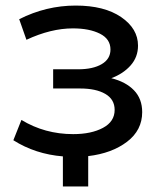

<svg xmlns="http://www.w3.org/2000/svg" viewBox="-20 -557 584 690"><path d="M297 113H206V5Q107 -3 28 -53L57 -126Q141 -75 243 -75Q308 -75 350 -97.5Q392 -120 392 -162Q392 -200 358.5 -219.5Q325 -239 268 -239H171V-308H261Q314 -308 345.5 -326.5Q377 -345 377 -379Q377 -417 339 -436Q301 -455 242 -455Q163 -455 75 -414L49 -488Q146 -537 252 -537Q355 -537 415.5 -495.5Q476 -454 476 -393Q476 -352 449.5 -322Q423 -292 380 -276Q432 -263 461.5 -232.5Q491 -202 491 -154Q491 -89 436.5 -47.5Q382 -6 297 4Z"/></svg>

Font: Argentum Novus
Style: Regular
Weight: 400
Designer: Julieta Ulanovsky
Foundry: Julieta Ulanovsky
Version: Version 7.20;July 27, 2021;FontCreator 13.0.0.2683 64-bit